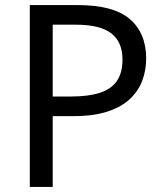

<svg xmlns="http://www.w3.org/2000/svg" viewBox="-20 -734 645 754"><path d="M286 -714Q426 -714 490 -659Q554 -604 554 -504Q554 -460 539.5 -419.5Q525 -379 492 -347Q459 -315 404 -296.5Q349 -278 269 -278H187V0H97V-714ZM278 -637H187V-355H259Q327 -355 372 -369.5Q417 -384 439 -416Q461 -448 461 -500Q461 -569 417 -603Q373 -637 278 -637Z"/></svg>

Font: hexkannada15
Style: Book
Weight: 400
Designer: Jelle Bosma - Monotype Design Team
Foundry: Monotype Imaging Inc.
Version: Version 2.003